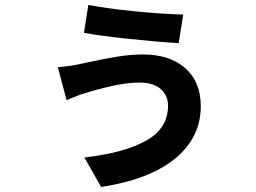

<svg xmlns="http://www.w3.org/2000/svg" viewBox="-20 -680 1040 779"><path d="M545.4 -345Q497 -345 437.6 -331.9Q378.2 -318.8 327.4 -302.8Q312 -299 276.4 -284.6L250.2 -273.6L214.6 -407.6Q258.2 -410.4 299.2 -419.2L336.6 -427.2Q401.8 -441.6 456.4 -450.3Q511 -459 560.6 -459Q668.4 -459 731.5 -403.5Q794.6 -348 794.6 -249.2Q794.6 -122 690.4 -36.6Q586.2 48.8 390.4 78.6L322.4 -41Q487.4 -60.2 574.6 -110.3Q661.8 -160.4 661.8 -251Q661.8 -292.6 631.9 -318.8Q602 -345 545.4 -345ZM723.4 -621 705 -505Q625.4 -509.4 504.8 -522.1Q384.2 -534.8 320.6 -546.8L338.4 -660Q414.8 -645.4 526.5 -634.2Q638.2 -623 723.4 -621Z"/></svg>

Font: 寒蝉端黑体 Light
Style: Regular
Weight: 300
Designer: ChillDuanSans {Warren2060}; 
Source Han Sans {Ryoko NISHIZUKA 西塚涼子 (kana, bopomofo & ideographs); Paul D. Hunt (Latin, G
Foundry: ChillType&Adobe
Version: Version 1.300;Glyphs 3.3 (3306)